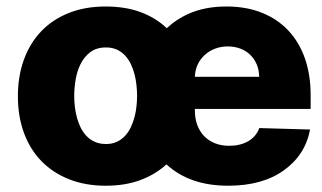

<svg xmlns="http://www.w3.org/2000/svg" viewBox="-20 -573 1012 603"><path d="M311.8 -552.6Q373.2 -552.6 420.8 -535.2Q468.4 -517.8 503.9 -484.4Q539.4 -517.8 585.8 -535.2Q632.1 -552.6 691.4 -552.6Q753.9 -552.6 803.1 -532.7Q852.3 -512.8 886.2 -476.4Q920.1 -440 937.9 -388.7Q955.6 -337.4 955.6 -274.1V-230.8H592V-226.2Q592 -201.3 599.4 -180.9Q606.9 -160.5 620.7 -146Q634.6 -131.4 654.7 -123.2Q674.7 -115.1 699.9 -115.1Q734.4 -115.1 759.4 -129.4Q784.4 -143.8 794.4 -170.8L953.8 -166.2Q938.9 -86.3 871.4 -38Q804 10.3 696.7 10.3Q575.3 10.3 502.8 -56.8Q467.3 -24.5 419.9 -7.1Q372.5 10.3 311.8 10.3Q248.9 10.3 198 -9.6Q147 -29.5 111 -66.1Q74.9 -102.6 55.6 -154.7Q36.2 -206.7 36.2 -271Q36.2 -333.5 54.9 -385.1Q73.5 -436.8 108.8 -474.1Q144.2 -511.4 195.5 -532Q246.8 -552.6 311.8 -552.6ZM213.1 -272Q213.1 -256 215 -238.6Q217 -221.2 221.4 -204.4Q225.9 -187.5 233.3 -172.4Q240.8 -157.3 251.8 -145.8Q262.8 -134.2 277.9 -127.5Q293 -120.7 312.9 -120.7Q332.4 -120.7 347.1 -127.7Q361.9 -134.6 372.7 -146.3Q383.5 -158 390.8 -173.3Q398.1 -188.6 402.5 -205.4Q407 -222.3 408.7 -239.5Q410.5 -256.7 410.5 -272Q410.5 -287.6 408.7 -304.9Q407 -322.1 402.7 -339Q398.4 -355.8 391.2 -371.3Q383.9 -386.7 373 -398.4Q362.2 -410.2 347.3 -417.1Q332.4 -424 312.9 -424Q283 -424 263.7 -409.3Q244.3 -394.5 233.1 -372Q221.9 -349.4 217.5 -322.8Q213.1 -296.2 213.1 -272ZM592 -331.7H794Q793.7 -353.3 786.2 -370.9Q778.8 -388.5 765.6 -401.1Q752.5 -413.7 734.4 -420.5Q716.3 -427.2 695 -427.2Q674.4 -427.2 655.9 -420.3Q637.4 -413.4 623.4 -400.7Q609.4 -388.1 601 -370.6Q592.7 -353 592 -331.7Z"/></svg>

Font: Inter P Extra Bold
Style: Regular
Weight: 800
Designer: Rasmus Andersson
Foundry: rsms
Version: Version 3.018;git-588b23468